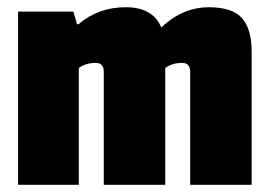

<svg xmlns="http://www.w3.org/2000/svg" viewBox="-20 -511 746 531"><path d="M436 -444Q491 -491 557 -491Q623 -491 649.5 -460.5Q676 -430 676 -369V0H506V-312Q506 -337 484 -337Q456 -337 437 -323V0H267V-312Q267 -337 245 -337Q217 -337 198 -323V0H30V-479H183L193 -444H197Q252 -491 327.5 -491Q403 -491 426 -435Z"/></svg>

Font: Passion One
Style: Regular
Weight: 400
Designer: Alejandro Lo Celso
Foundry: Fontstage
Version: Version 1.001